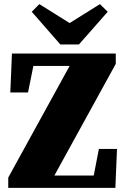

<svg xmlns="http://www.w3.org/2000/svg" viewBox="-20 -912 608 932"><path d="M20 0V-50L318 -592H142L116 -463H30L38 -652H542V-602L244 -60H435L460 -189H548L540 0ZM171 -892 318 -800 465 -892 503 -855 363 -696H273L134 -855Z"/></svg>

Font: Source Serif Pro Black
Style: Regular
Weight: 900
Designer: Frank Grießhammer
Foundry: Adobe Systems Incorporated
Version: Version 3.001;hotconv 1.0.111;makeotfexe 2.5.65597